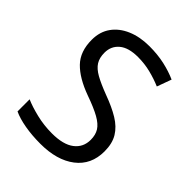

<svg xmlns="http://www.w3.org/2000/svg" viewBox="-207 -839 964 964"><g transform="rotate(45 274.5 -357.0)"><path d="M502 -191Q502 -96 433 -43Q364 10 247 10Q187 10 136 1Q85 -8 51 -24V-110Q87 -94 140.5 -81Q194 -68 251 -68Q331 -68 371.5 -99Q412 -130 412 -183Q412 -218 397 -242Q382 -266 345.5 -286.5Q309 -307 244 -330Q153 -363 106.5 -411Q60 -459 60 -542Q60 -599 89 -639.5Q118 -680 169.5 -702Q221 -724 288 -724Q347 -724 396 -713Q445 -702 485 -684L457 -607Q420 -623 376.5 -634Q333 -645 286 -645Q219 -645 185 -616.5Q151 -588 151 -541Q151 -505 166 -481Q181 -457 215 -438Q249 -419 307 -397Q370 -374 413.5 -347.5Q457 -321 479.5 -284Q502 -247 502 -191Z"/></g></svg>

Font: Noto Sans Shavian
Style: Regular
Weight: 400
Designer: Monotype Design Team
Foundry: Monotype Imaging Inc.
Version: Version 2.001; ttfautohint (v1.8.4.7-5d5b)